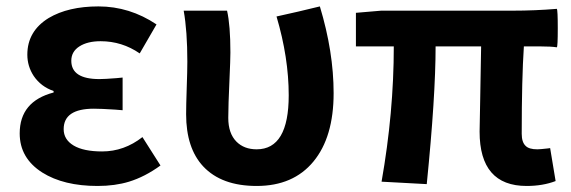

<svg xmlns="http://www.w3.org/2000/svg" viewBox="-20 -581 1826 614"><path d="M292 13.7Q183.6 13.7 115.2 -29.3Q43 -75.2 43 -154.3Q43 -256.8 151.4 -285.2V-290Q111.3 -303.7 87.9 -337.9Q67.4 -369.1 67.4 -406.2Q67.4 -481.4 135.7 -523.4Q198.2 -560.5 294.9 -560.5Q394.5 -560.5 480.5 -502.9L426.8 -410.2Q370.1 -449.2 301.8 -449.2Q259.8 -449.2 233.9 -432.6Q208 -416 208 -386.7Q208 -328.1 297.9 -328.1Q314.5 -328.1 352.5 -331.1Q365.2 -332 372.1 -333V-228.5Q364.3 -229.5 347.7 -230.5Q301.8 -233.4 280.3 -233.4Q183.6 -233.4 183.6 -168Q183.6 -134.8 215.3 -115.7Q247.1 -96.7 306.6 -96.7Q377 -96.7 435.5 -142.6L493.2 -51.8Q443.4 -15.6 392.6 0Q347.7 13.7 292 13.7Z M800.8 13.7Q688.5 13.7 629.9 -48.8Q575.2 -107.4 575.2 -215.8Q575.2 -243.2 577.1 -299.3Q579.1 -355.5 579.1 -383.8Q579.1 -481.4 567.4 -546.9H706.1Q716.8 -500 716.8 -413.1Q716.8 -390.6 713.9 -327.1Q710 -243.2 710 -204.1Q710 -154.3 736.3 -127.9Q760.7 -103.5 800.8 -103.5Q903.3 -103.5 903.3 -276.4Q903.3 -396.5 864.3 -528.3L933.6 -543.9L1002.9 -560.5Q1046.9 -415 1046.9 -283.2Q1046.9 -142.6 982.4 -64.5Q918 13.7 800.8 13.7Z M1664.1 13.7Q1513.7 13.7 1513.7 -160.2Q1513.7 -177.7 1515.6 -261.7Q1517.6 -379.9 1518.6 -432.6H1373Q1373 -273.4 1344.7 7.8L1200.2 0Q1239.3 -221.7 1239.3 -432.6H1118.2V-540L1199.2 -546.9H1479.5H1620.1Q1690.4 -546.9 1760.7 -552.7Q1763.7 -548.8 1763.7 -490.2Q1763.7 -431.6 1760.7 -429.7Q1742.2 -432.6 1708 -432.6H1655.3Q1648.4 -329.1 1648.4 -153.3Q1648.4 -126 1661.1 -114.3Q1671.9 -103.5 1698.2 -103.5Q1707 -103.5 1732.4 -106.4Q1737.3 -107.4 1739.3 -107.4L1756.8 -2Q1715.8 13.7 1664.1 13.7Z"/></svg>

Font: Bpmf GenSeki Gothic B
Style: B
Weight: 700
Foundry: But Ko
Version: Version 1.320